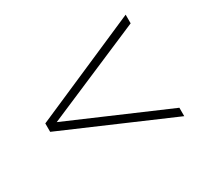

<svg xmlns="http://www.w3.org/2000/svg" viewBox="-98 -602 757 711"><g transform="rotate(-30 280.5 -247.0)"><path d="M47 -228V-264L506 -464V-427L86 -247L506 -66V-30Z"/></g></svg>

Font: Hanken Grotesk ExtraLight
Style: Regular
Weight: 200
Designer: Alfredo Marco Pradil
Foundry: Hanken Design Co.
Version: Version 3.014